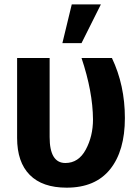

<svg xmlns="http://www.w3.org/2000/svg" viewBox="-20 -823 639 882"><path d="M58.6 -189.5V-556.6H208V-193.4Q208 -74.2 280.3 -74.2Q340.8 -74.2 374 -135.7Q407.2 -197.3 407.2 -274.4Q406.2 -402.3 354.5 -556.6H494.1Q553.7 -431.6 553.7 -280.8Q553.7 -129.9 485.8 -45.4Q418 39.1 286.1 39.1Q174.8 39.1 116.7 -19.5Q58.6 -78.1 58.6 -189.5ZM266.6 -625 309.6 -802.7H443.4L354.5 -625Z"/></svg>

Font: GenEi M Gothic v2 Bold
Style: Regular
Weight: 700
Version: Version 2.0